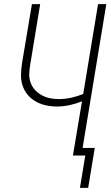

<svg xmlns="http://www.w3.org/2000/svg" viewBox="-20 -755 540 932"><path d="M368 157 394 0H334L378 -263Q348 -251 317 -244.5Q286 -238 256 -238Q228 -238 201.5 -244Q175 -250 152.5 -263Q130 -276 113.5 -296Q97 -316 89 -341.5Q81 -367 82 -394.5Q83 -422 87 -449L135 -735H175L127 -443Q123 -421 122 -398.5Q121 -376 128 -355.5Q135 -335 149 -319.5Q163 -304 181.5 -293.5Q200 -283 221.5 -278.5Q243 -274 265 -274Q295 -274 325 -280.5Q355 -287 384 -299L456 -735H496L381 -37H440L408 157Z"/></svg>

Font: Iosevka Curly XLtObl
Style: Regular
Weight: 200
Italic angle: -9°
Monospace: yes
Designer: Belleve Invis
Foundry: Belleve Invis
Version: Version 11.1.0; ttfautohint (v1.8.3)